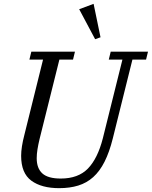

<svg xmlns="http://www.w3.org/2000/svg" viewBox="-20 -967 790 999"><path d="M288 12Q196 12 143 -27Q90 -66 90 -156Q90 -201 107 -266L204 -657H133L143 -698H370L360 -657H289L186 -244Q179 -215 175 -190Q171 -165 171 -144Q171 -91 200.5 -64.5Q230 -38 296 -38Q387 -38 437.5 -90Q488 -142 515 -247L617 -657H546L556 -698H750L740 -657H669L567 -247Q549 -175 524 -125.5Q499 -76 465 -45.5Q431 -15 387 -1.5Q343 12 288 12ZM392 -919 467 -947 503 -773 475 -763Z"/></svg>

Font: IBM Plex Serif
Style: Italic
Weight: 400
Italic angle: -14°
Designer: Mike Abbink, Paul van der Laan, Pieter van Rosmalen
Foundry: Bold Monday
Version: Version 3.001